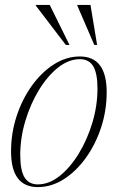

<svg xmlns="http://www.w3.org/2000/svg" viewBox="-20 -752 480 782"><path d="M305.5 -522Q414.5 -522 414.5 -376.5Q414.5 -302 391.8 -232.8Q369 -163.5 329.5 -108.8Q290 -54 239.8 -22Q189.5 10 134 10Q25 10 25 -135.5Q25 -210 47.8 -279.2Q70.5 -348.5 110 -403.2Q149.5 -458 199.8 -490Q250 -522 305.5 -522ZM134 -1Q180 -1 223.2 -35.5Q266.5 -70 301.2 -127.2Q336 -184.5 356.5 -253.2Q377 -322 377 -391Q377 -454 359.5 -482.5Q342 -511 305.5 -511Q259.5 -511 216.2 -476.5Q173 -442 138.2 -384.8Q103.5 -327.5 83 -258.8Q62.5 -190 62.5 -121Q62.5 -58 80 -29.5Q97.5 -1 134 -1ZM263 -569H248L126 -729V-732H182.5ZM375.5 -569H364L295 -729V-732H348.5Z"/></svg>

Font: Newsreader Display ExtraLight
Style: Italic
Weight: 275
Italic angle: -17°
Designer: Hugues Gentile
Foundry: Production Type
Version: Version 1.001